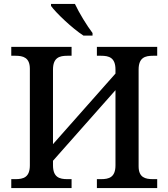

<svg xmlns="http://www.w3.org/2000/svg" viewBox="-20 -951 852 971"><path d="M402 -771H448V-784C419 -822 380 -886 359 -931H238V-921C263 -886 346 -807 402 -771ZM37 0H342V-45H321C281 -45 248 -54 248 -115V-138L564 -495V-115C564 -54 531 -45 491 -45H470V0H775V-45H754C715 -45 681 -53 681 -110V-599C681 -660 714 -669 754 -669H775V-714H470V-669H491C531 -669 564 -660 564 -599V-579L248 -222V-599C248 -660 281 -669 321 -669H342V-714H37V-669H58C97 -669 131 -660 131 -603V-115C131 -54 98 -45 58 -45H37Z"/></svg>

Font: Noto Serif Medium
Style: Regular
Weight: 500
Designer: Monotype Design Team
Foundry: Monotype Imaging Inc.
Version: Version 2.013